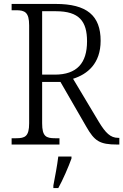

<svg xmlns="http://www.w3.org/2000/svg" viewBox="-20 -734 626 975"><path d="M39 0H282V-32H260C214 -32 194 -41 194 -108V-318H287L418 -91C460 -18 485 0 576 0H586V-34H580C541 -34 516 -59 482 -115L351 -334C424 -357 491 -411 491 -527C491 -655 421 -714 263 -714H39V-682H62C106 -682 128 -672 128 -605V-108C128 -41 107 -32 62 -32H39ZM258 -355H194V-677H264C382 -677 422 -626 422 -524C422 -414 371 -355 258 -355ZM251 208V221H276C299 180 328 113 343 71V61H276C270 109 260 161 251 208Z"/></svg>

Font: Noto Serif Myanmar SemiCondensed Light
Style: Regular
Weight: 300
Width: 4
Designer: Ben Mitchell and the Monotype Design Team
Foundry: Monotype Imaging Inc.
Version: Version 2.106